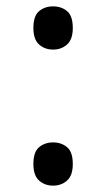

<svg xmlns="http://www.w3.org/2000/svg" viewBox="-20 -570 334 604"><path d="M147 -414Q121 -414 103 -430Q85 -446 85 -482Q85 -520 103 -535Q121 -550 147 -550Q173 -550 191 -535Q209 -520 209 -482Q209 -446 191 -430Q173 -414 147 -414ZM147 14Q121 14 103 -2Q85 -18 85 -54Q85 -92 103 -107Q121 -122 147 -122Q173 -122 191 -107Q209 -92 209 -54Q209 -18 191 -2Q173 14 147 14Z"/></svg>

Font: gurmukhi15
Style: Book
Weight: 400
Designer: Jelle Bosma - Monotype Design Team
Foundry: Monotype Imaging Inc.
Version: Version 2.003